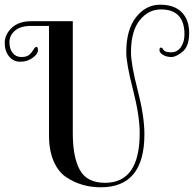

<svg xmlns="http://www.w3.org/2000/svg" viewBox="-48 -786 823 815"><path d="M86 -696H261V-220Q261 -119 291 -64.5Q321 -10 398 -10Q545 -10 545 -221Q545 -295 516.5 -405.5Q488 -516 488 -565Q488 -660 529.5 -713Q571 -766 631.5 -766Q692 -766 723.5 -734Q755 -702 755 -646Q755 -590 727.5 -567Q700 -544 679.5 -544Q659 -544 644 -553Q629 -562 629 -573Q629 -584 634 -584Q639 -584 641.5 -581Q644 -578 646 -574Q653 -564 678.5 -564Q704 -564 719.5 -585.5Q735 -607 735 -640Q735 -746 635 -746Q582 -746 545 -700Q508 -654 508 -564Q508 -513 536.5 -403Q565 -293 565 -216Q565 9 380 9Q299 9 236 -32Q201 -54 180.5 -100Q160 -146 160 -211V-676H85Q38 -676 15 -655.5Q-8 -635 -8 -607Q-8 -579 5.5 -561.5Q19 -544 43 -544Q67 -544 78 -555Q89 -566 95 -576.5Q101 -587 107 -587Q113 -587 113 -572Q113 -557 90.5 -540.5Q68 -524 38 -524Q8 -524 -10 -547Q-28 -570 -28 -604.5Q-28 -639 1.5 -667.5Q31 -696 86 -696Z"/></svg>

Font: Spirax
Style: Regular
Weight: 400
Designer: Brenda Gallo (gbrenda1987@gmail.com)
Foundry: Brenda Gallo
Version: Version 1.002